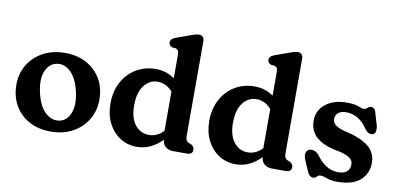

<svg xmlns="http://www.w3.org/2000/svg" viewBox="-71 -965 2482 1197"><g transform="rotate(10 1170.0 -366.0)"><path d="M301.5 -486Q379.5 -486 438 -454Q496.5 -422 529.2 -365.8Q562 -309.5 562 -235.5Q562 -164.5 528.2 -108.5Q494.5 -52.5 434.8 -20Q375 12.5 296.5 12.5Q218.5 12.5 160 -19.2Q101.5 -51 68.8 -108Q36 -165 36 -240Q36 -309.5 69.5 -365Q103 -420.5 162.8 -453.2Q222.5 -486 301.5 -486ZM341 -64.5Q387 -74 407.2 -126.8Q427.5 -179.5 409.5 -258.5Q390.5 -342 349.2 -381Q308 -420 260 -410Q213.5 -400.5 192.2 -349Q171 -297.5 189.5 -216Q208 -131.5 250.2 -93Q292.5 -54.5 341 -64.5Z M634 -224.5Q634 -303.5 666.2 -362.2Q698.5 -421 753.2 -453.2Q808 -485.5 876 -485.5Q943.5 -485.5 995.5 -448V-598Q995.5 -616 990.2 -623.2Q985 -630.5 975 -634L952 -636Q931 -644.5 931 -664Q931 -686 961 -697.5L1047 -728.5Q1065 -735 1078.2 -739.2Q1091.5 -743.5 1104.5 -743.5Q1119.5 -743.5 1128.2 -733.8Q1137 -724 1137 -708.5V-109.5Q1137 -89.5 1142.2 -80.8Q1147.5 -72 1157 -67.5L1171 -62.5Q1193.5 -50.5 1193.5 -30.5Q1193.5 0 1158.5 0H1069Q1040.5 0 1021.8 -16.2Q1003 -32.5 1001.5 -60Q968 -25.5 928 -6.2Q888 13 842 13Q782 13 735 -17.5Q688 -48 661 -101.5Q634 -155 634 -224.5ZM781.5 -239.5Q781.5 -158.5 816.2 -115.8Q851 -73 903 -73Q956 -73 995.5 -115.5V-363.5Q975.5 -387 951.2 -398.2Q927 -409.5 901 -409.5Q850 -409.5 815.8 -365.2Q781.5 -321 781.5 -239.5Z M1259.5 -224.5Q1259.5 -303.5 1291.8 -362.2Q1324 -421 1378.8 -453.2Q1433.5 -485.5 1501.5 -485.5Q1569 -485.5 1621 -448V-598Q1621 -616 1615.8 -623.2Q1610.5 -630.5 1600.5 -634L1577.5 -636Q1556.5 -644.5 1556.5 -664Q1556.5 -686 1586.5 -697.5L1672.5 -728.5Q1690.5 -735 1703.8 -739.2Q1717 -743.5 1730 -743.5Q1745 -743.5 1753.8 -733.8Q1762.5 -724 1762.5 -708.5V-109.5Q1762.5 -89.5 1767.8 -80.8Q1773 -72 1782.5 -67.5L1796.5 -62.5Q1819 -50.5 1819 -30.5Q1819 0 1784 0H1694.5Q1666 0 1647.2 -16.2Q1628.5 -32.5 1627 -60Q1593.5 -25.5 1553.5 -6.2Q1513.5 13 1467.5 13Q1407.5 13 1360.5 -17.5Q1313.5 -48 1286.5 -101.5Q1259.5 -155 1259.5 -224.5ZM1407 -239.5Q1407 -158.5 1441.8 -115.8Q1476.5 -73 1528.5 -73Q1581.5 -73 1621 -115.5V-363.5Q1601 -387 1576.8 -398.2Q1552.5 -409.5 1526.5 -409.5Q1475.5 -409.5 1441.2 -365.2Q1407 -321 1407 -239.5Z M2090.5 -426Q2058.5 -426 2041.2 -410.8Q2024 -395.5 2024 -373Q2024 -347 2045.8 -332.2Q2067.5 -317.5 2101.5 -309Q2201 -287.5 2252.2 -248Q2303.5 -208.5 2303.5 -143.5Q2303.5 -75.5 2255.8 -32.5Q2208 10.5 2111 10.5Q2072 10.5 2045.2 0.5Q2018.5 -9.5 2003 -9.5Q1988.5 -9.5 1980.2 1Q1972 11.5 1958 11.5Q1933.5 11.5 1920 -22L1890.5 -91Q1880 -116.5 1885.5 -133.5Q1891 -150.5 1906.5 -156Q1921 -160.5 1937.8 -154.5Q1954.5 -148.5 1966.5 -133.5Q1993.5 -95 2028.5 -72Q2063.5 -49 2106 -49Q2144 -49 2161.8 -66.2Q2179.5 -83.5 2179.5 -110Q2179.5 -138 2154.2 -153.8Q2129 -169.5 2086 -178.5Q1995.5 -193.5 1947.8 -233Q1900 -272.5 1900 -340Q1900 -404 1950.8 -445Q2001.5 -486 2084 -486Q2133.5 -486 2158.5 -476Q2183.5 -466 2193 -466Q2207 -466 2216.8 -476Q2226.5 -486 2239 -486Q2248.5 -486 2257 -479.2Q2265.5 -472.5 2269.5 -456L2292 -381.5Q2297.5 -361 2294.8 -342.5Q2292 -324 2275 -319.5Q2249 -312.5 2223 -349.5Q2199.5 -386 2165.5 -406Q2131.5 -426 2090.5 -426Z"/></g></svg>

Font: Fraunces 9pt S100 SemiBold
Style: Regular
Weight: 600
Version: Version 1.000; ttfautohint (v1.8.3)